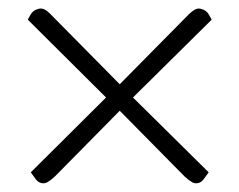

<svg xmlns="http://www.w3.org/2000/svg" viewBox="-20 -484 560 449"><path d="M260 -225 108 -71Q98 -62 91 -58Q84 -54 76 -56Q69 -58 64 -64.5Q59 -71 52 -81L228 -256L45 -438Q45 -438 51 -449Q57 -460 69 -463Q75 -465 81.5 -463Q88 -461 98 -451L260 -287L422 -451Q433 -461 439 -463Q445 -465 451 -463Q463 -460 469 -449Q475 -438 475 -438L291 -256L468 -81Q461 -71 456 -64.5Q451 -58 444 -56Q436 -54 429 -58Q422 -62 412 -71Z"/></svg>

Font: Sedan SC
Style: Regular
Weight: 400
Designer: Sebastian Salazar
Foundry: Sebastian Salazar
Version: Version 1.100; ttfautohint (v1.8.4.7-5d5b)